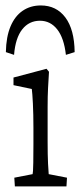

<svg xmlns="http://www.w3.org/2000/svg" viewBox="-20 -667 289 687"><path d="M33.2 0 31.2 -31.2 96.7 -43.9Q97.7 -47.9 98.1 -55.7Q98.6 -63.5 99.1 -85.4Q99.6 -107.4 99.6 -151.4V-210Q99.6 -257.8 97.7 -296.4Q95.7 -335 93.8 -348.6L28.3 -362.3V-389.6L146.5 -420.9L155.3 -410.2Q153.3 -379.9 151.9 -351.6Q150.4 -323.2 150.4 -284.2V-161.1Q150.4 -111.3 151.9 -81.5Q153.3 -51.8 154.3 -43.9L219.7 -31.2L217.8 0ZM30.3 -470.7 1 -480.5Q2 -535.2 17.6 -572.3Q33.2 -609.4 61 -628.4Q88.9 -647.5 126 -647.5Q181.6 -647.5 213.9 -604.5Q246.1 -561.5 247.1 -480.5L215.8 -470.7Q209 -531.2 184.6 -562Q160.2 -592.8 123 -592.8Q84 -592.8 59.6 -562Q35.2 -531.2 30.3 -470.7Z"/></svg>

Font: Crimson Pro ExtraLight
Style: Regular
Weight: 250
Designer: Jacques Le Bailly
Foundry: Baron von Fonthausen
Version: Version 1.003